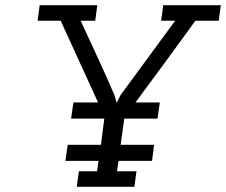

<svg xmlns="http://www.w3.org/2000/svg" viewBox="-20 -720 871 740"><path d="M566 -100 574 -162H445L459 -263H587L596 -325H502Q560 -403 617.5 -481.5Q675 -560 733 -640H823L831 -700H609L601 -640H655L445 -354L430 -325H429L421 -354Q390 -426 357 -497Q324 -568 291 -640H347L355 -700H133L125 -640H214L358 -325H263L254 -263H382L369 -162H241L232 -100H360L354 -60H284L276 0H498L506 -60H431L437 -100Z"/></svg>

Font: Josefin Slab Thin SemiBold
Style: Italic
Weight: 600
Italic angle: -12°
Version: Version 2.000